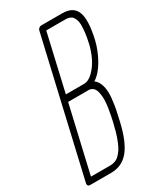

<svg xmlns="http://www.w3.org/2000/svg" viewBox="-242 -889 1002 1178"><g transform="rotate(-30 259.0 -300.0)"><path d="M385 -326Q402 -306 409 -272.5Q416 -239 411 -195Q406 -151 401 -124.5Q396 -98 386 -57L384 -47Q354 83 305.5 141Q257 199 180 199H30Q21 199 16.5 193Q12 187 14 178L235 -778Q237 -787 244.5 -793Q252 -799 261 -799H410Q488 -799 509.5 -740.5Q531 -682 501 -553Q486 -491 452 -430Q418 -369 371 -338Q379 -333 385 -326ZM458 -553Q468 -595 471.5 -628.5Q475 -662 474.5 -683Q474 -704 467.5 -719Q461 -734 455 -741Q449 -748 437 -752Q425 -756 418.5 -756.5Q412 -757 400 -757H272L180 -357H308Q342 -357 374.5 -390Q407 -423 427.5 -466Q448 -509 458 -553ZM344 -57Q350 -85 354 -102.5Q358 -120 363 -153.5Q368 -187 368.5 -210Q369 -233 364.5 -257.5Q360 -282 349 -295Q332 -314 299 -310Q298 -310 297 -310H169L61 157H189Q201 157 208 156.5Q215 156 228.5 152Q242 148 251.5 141Q261 134 274 119Q287 104 297.5 83Q308 62 320 28.5Q332 -5 341 -47Z"/></g></svg>

Font: Soda Fountain
Style: ThinOblique
Weight: 400
Version: Version 1.0